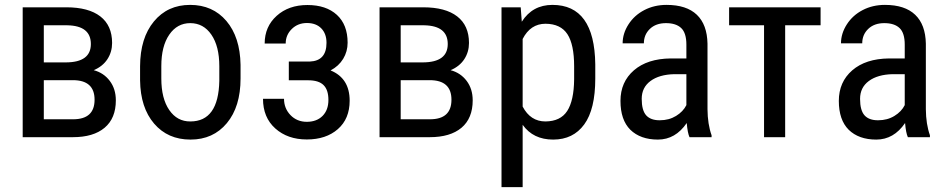

<svg xmlns="http://www.w3.org/2000/svg" viewBox="-20 -558 3855 781"><path d="M158.2 -304.2H248.5Q349.6 -304.7 349.6 -378.9Q349.6 -453.1 254.4 -455.1H158.2ZM158.2 -231.9V-72.8H277.3Q364.7 -72.8 364.7 -152.3Q364.7 -231.9 276.4 -231.9ZM72.3 0V-528.3H249.5Q340.3 -528.3 388.2 -491.2Q436 -454.1 436 -383.3Q436 -346.7 417 -317.4Q397.9 -288.1 361.3 -272.5Q401.9 -261.7 426.5 -229Q451.2 -196.3 451.2 -149.9Q451.2 -76.7 405.5 -38.3Q359.9 0 276.4 0Z M636.2 -238.8Q636.2 -157.2 668.5 -110.4Q700.7 -63.5 754.4 -64Q868.7 -64 872.1 -229V-288.6Q872.1 -370.1 839.8 -417Q807.6 -463.9 753.9 -463.9Q700.7 -463.9 668.5 -417Q636.2 -370.1 636.2 -289.1ZM549.8 -288.6Q550.3 -403.3 606 -470.7Q661.6 -538.1 753.4 -538.1Q845.2 -538.1 900.9 -472.7Q956.5 -407.2 958.5 -294.4V-238.8Q958.5 -124 902.8 -57.1Q847.2 9.8 754.9 9.8Q662.6 9.8 606.9 -55.2Q551.3 -120.1 549.8 -231Z M1394 -384.3Q1394 -348.6 1376 -318.8Q1357.9 -289.1 1324.7 -271.5Q1402.3 -239.7 1402.3 -148.4Q1402.3 -74.7 1354.2 -32.7Q1306.2 9.3 1228 9.3Q1149.9 9.3 1099.9 -35.4Q1049.8 -80.1 1049.8 -156.2H1135.3Q1135.3 -117.2 1161.6 -89.8Q1188 -62.5 1228 -62.5Q1268.1 -62.5 1292 -86.4Q1315.9 -110.4 1315.9 -151.4Q1315.9 -192.4 1296.1 -211.9Q1276.4 -231.4 1233.9 -231.4H1154.8V-307.6H1239.7Q1308.1 -310.1 1308.1 -383.8Q1308.1 -420.9 1286.9 -442.6Q1265.6 -464.4 1228.5 -464.4Q1191.4 -464.4 1166.7 -439.9Q1142.1 -415.5 1142.1 -380.9H1056.6Q1056.6 -449.7 1105.5 -493.7Q1154.3 -537.6 1230.5 -537.6Q1306.6 -537.6 1350.3 -497.6Q1394 -457.5 1394 -384.3Z M1609.9 -304.2H1700.2Q1801.3 -304.7 1801.3 -378.9Q1801.3 -453.1 1706.1 -455.1H1609.9ZM1609.9 -231.9V-72.8H1729Q1816.4 -72.8 1816.4 -152.3Q1816.4 -231.9 1728 -231.9ZM1523.9 0V-528.3H1701.2Q1792 -528.3 1839.8 -491.2Q1887.7 -454.1 1887.7 -383.3Q1887.7 -346.7 1868.7 -317.4Q1849.6 -288.1 1813 -272.5Q1853.5 -261.7 1878.2 -229Q1902.8 -196.3 1902.8 -149.9Q1902.8 -76.7 1857.2 -38.3Q1811.5 0 1728 0Z M2315.4 -288.1Q2315.4 -377 2288.1 -418.9Q2260.7 -460.9 2199.2 -461.4Q2137.7 -461.4 2106 -399.4V-124.5Q2137.7 -64 2198.7 -64Q2259.8 -64.5 2287.1 -106.4Q2314.5 -148.4 2315.4 -235.4ZM2227.1 -538.1Q2398.4 -538.1 2401.4 -296.4V-238.8Q2401.4 -113.3 2356.4 -51.8Q2311.5 9.8 2230 9.8Q2148.9 9.8 2106 -50.3V203.1H2020V-528.3H2098.1L2102.5 -469.7Q2146 -538.1 2227.1 -538.1Z M2664.1 -68.8Q2701.2 -68.8 2730 -86.4Q2758.8 -104 2772 -130.4V-256.3H2723.1Q2661.6 -254.9 2626 -228.5Q2590.3 -202.1 2590.3 -155.8Q2590.3 -109.4 2608.4 -88.9Q2627 -68.4 2664.1 -68.8ZM2543.9 -30.3Q2503.9 -70.3 2503.9 -147.5Q2503.9 -224.6 2558.6 -272Q2613.3 -319.3 2708.5 -320.3H2772V-376.5Q2772 -423.8 2751 -443.8Q2730 -463.9 2689 -463.9Q2647.9 -463.9 2623.5 -440.4Q2599.1 -417 2599.1 -381.8H2512.7Q2512.7 -421.9 2536.6 -459Q2560.5 -496.1 2601.1 -517.1Q2641.6 -538.1 2691.4 -538.1Q2772.5 -538.1 2814.5 -498Q2856.4 -458 2857.9 -380.4V-113.8Q2858.4 -52.7 2874.5 -7.8V0H2784.7Q2776.9 -17.1 2773.4 -57.6Q2727.5 9.8 2656.2 9.8Q2585 9.8 2543.9 -30.3Z M3317.9 -455.1H3173.8V0H3087.9V-455.1H2945.8V-528.3H3317.9Z M3552.2 -68.8Q3589.4 -68.8 3618.2 -86.4Q3647 -104 3660.2 -130.4V-256.3H3611.3Q3549.8 -254.9 3514.2 -228.5Q3478.5 -202.1 3478.5 -155.8Q3478.5 -109.4 3496.6 -88.9Q3515.1 -68.4 3552.2 -68.8ZM3432.1 -30.3Q3392.1 -70.3 3392.1 -147.5Q3392.1 -224.6 3446.8 -272Q3501.5 -319.3 3596.7 -320.3H3660.2V-376.5Q3660.2 -423.8 3639.2 -443.8Q3618.2 -463.9 3577.1 -463.9Q3536.1 -463.9 3511.7 -440.4Q3487.3 -417 3487.3 -381.8H3400.9Q3400.9 -421.9 3424.8 -459Q3448.7 -496.1 3489.3 -517.1Q3529.8 -538.1 3579.6 -538.1Q3660.6 -538.1 3702.6 -498Q3744.6 -458 3746.1 -380.4V-113.8Q3746.6 -52.7 3762.7 -7.8V0H3672.9Q3665 -17.1 3661.6 -57.6Q3615.7 9.8 3544.4 9.8Q3473.1 9.8 3432.1 -30.3Z"/></svg>

Font: RobotoCondensed-Regular
Style: Regular
Weight: 400
Designer: Google
Version: Version 2.001201; 2014